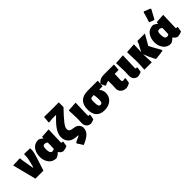

<svg xmlns="http://www.w3.org/2000/svg" viewBox="218 -2087 3591 3591"><g transform="rotate(-45 2014.0 -291.5)"><path d="M451 -472Q456 -420 445.5 -370Q435 -320 395 -197L331 0H119L0 -469L182 -476L195 -381L230 -179H240L259 -247Q298 -384 292 -466L301 -476Z M669 9Q571 9 517.5 -61.5Q464 -132 464 -230Q464 -334 516.5 -405.5Q569 -477 671 -477Q718 -463 752 -429L760 -430V-465L945 -477L934 -148Q934 -127 946 -127Q947 -127 965 -130L977 -120L960 -20Q911 3 853 7Q802 -2 772 -52H761Q720 -7 669 9ZM647 -254Q647 -135 706 -135Q733 -135 756 -152L760 -244V-317Q730 -339 697 -339Q671 -339 659 -320Q647 -301 647 -254Z M1204 194 1130 79 1140 58Q1256 6 1260 1Q1261 0 1261 -2Q1261 -7 1244 -8L1193 -13Q1103 -22 1054 -74.5Q1005 -127 1005 -211Q1005 -287 1057 -369.5Q1109 -452 1237 -571H1139L1044 -562L1038 -569L1050 -702L1170 -700H1372L1437 -701V-575Q1297 -429 1242 -357Q1187 -285 1187 -242Q1187 -182 1253 -171L1309 -162Q1364 -153 1397 -118.5Q1430 -84 1430 -35Q1430 38 1376.5 91.5Q1323 145 1204 194Z M1583 7Q1532 7 1499 -28.5Q1466 -64 1466 -118L1470 -249L1462 -461L1656 -474L1646 -155Q1646 -127 1660 -127Q1667 -127 1677 -130L1689 -120L1672 -20Q1629 1 1583 7Z M1942 12Q1834 12 1778 -48Q1722 -108 1722 -224Q1722 -472 1980 -472H2234L2239 -462L2230 -334H2145L2142 -325Q2186 -269 2186 -207Q2186 -108 2119 -48Q2052 12 1942 12ZM1958 -114Q1986 -114 1997.5 -136Q2009 -158 2009 -210Q2009 -271 1997 -334H1971Q1928 -334 1916.5 -317.5Q1905 -301 1905 -241Q1905 -169 1916.5 -141.5Q1928 -114 1958 -114Z M2528 7Q2456 7 2414 -30Q2372 -67 2372 -128L2377 -236L2375 -333Q2337 -326 2292 -302L2274 -304L2237 -380V-399Q2292 -471 2395 -471H2662L2667 -462L2657 -337H2554L2548 -177Q2548 -154 2555 -145.5Q2562 -137 2582 -137Q2602 -137 2628 -145L2640 -131L2623 -30Q2580 -2 2528 7Z M2834 7Q2783 7 2750 -28.5Q2717 -64 2717 -118L2721 -249L2713 -461L2907 -474L2897 -155Q2897 -127 2911 -127Q2918 -127 2928 -130L2940 -120L2923 -20Q2880 1 2834 7Z M3002 0 3011 -190 3004 -461 3198 -474 3191 -274 3267 -416 3288 -472H3487L3367 -263Q3414 -167 3494 -32L3493 -12Q3428 1 3310 12L3290 2Q3227 -114 3189 -223V-210L3197 0Z M3751 -768 3766 -777 3889 -728 3896 -712Q3842 -608 3801 -536L3787 -526L3691 -564Q3728 -679 3751 -768ZM3700 9Q3602 9 3548.5 -61.5Q3495 -132 3495 -230Q3495 -334 3547.5 -405.5Q3600 -477 3702 -477Q3749 -463 3783 -429L3791 -430V-465L3976 -477L3965 -148Q3965 -127 3977 -127Q3978 -127 3996 -130L4008 -120L3991 -20Q3942 3 3884 7Q3833 -2 3803 -52H3792Q3751 -7 3700 9ZM3678 -254Q3678 -135 3737 -135Q3764 -135 3787 -152L3791 -244V-317Q3761 -339 3728 -339Q3702 -339 3690 -320Q3678 -301 3678 -254Z"/></g></svg>

Font: Alegreya Sans Black
Style: Regular
Weight: 900
Designer: Juan Pablo del Peral
Foundry: Huerta Tipografica
Version: Version 2.007